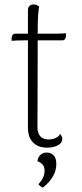

<svg xmlns="http://www.w3.org/2000/svg" viewBox="-20 -654 368 866"><path d="M278 -504 277 -488Q276 -481 272 -476.5Q268 -472 263 -472H150V-428L149 -80Q149 -54 161.5 -39.5Q174 -25 199 -25Q216 -25 231 -31.5Q246 -38 251 -50Q261 -39 261 -27Q261 -9 241 1.5Q221 12 192 12Q152 12 129 -11.5Q106 -35 106 -78V-472H92Q58 -472 32 -470L33 -486Q34 -493 38 -497.5Q42 -502 47 -502H106V-607Q106 -620 113 -627Q120 -634 132 -634Q145 -634 157 -624Q150 -602 150 -502H218Q258 -502 278 -504ZM153 177Q181 148 181 117Q181 98 172.5 88.5Q164 79 149 73Q149 60 160 47Q171 34 191 34Q208 34 221 45.5Q234 57 234 87Q234 143 174 192Q163 189 153 177Z"/></svg>

Font: Arima Madurai ExtraLight
Style: Regular
Weight: 275
Designer: Joana Correia and Natanael Gama
Foundry: NDISCOVER
Version: Version 1.020